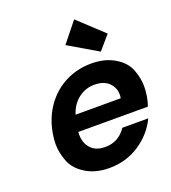

<svg xmlns="http://www.w3.org/2000/svg" viewBox="-148 -932 937 1051"><g transform="rotate(-20 320.0 -406.5)"><path d="M312 -706 405 -822 551 -686 482 -606ZM635 -289Q630 -259 621 -235H216Q215 -227 215 -219Q215 -170 244 -138.5Q273 -107 327 -107Q405 -107 450 -174H601Q563 -94 485.5 -42.5Q408 9 309 9Q229 9 172 -26.5Q115 -62 95.5 -114.5Q76 -167 76 -215Q76 -244 82 -277Q97 -363 143.5 -428Q190 -493 259 -528Q328 -563 410 -563Q489 -563 545.5 -529Q602 -495 621 -444Q640 -393 640 -347Q640 -319 635 -289ZM497 -329Q499 -341 499 -351Q499 -390 470 -419Q441 -448 386 -448Q334 -448 293 -416.5Q252 -385 234 -329Z"/></g></svg>

Font: Fz Poppins SemBd
Style: Italic
Weight: 600
Italic angle: -10°
Designer: Ninad Kale (Devanagari), Jonny Pinhorn (Latin)
Foundry: Indian Type Foundry
Version: Vit hóa bi Vntype.Com & FontZin.Com